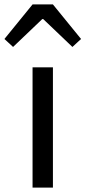

<svg xmlns="http://www.w3.org/2000/svg" viewBox="-55 -847 386 867"><path d="M92 0V-543H184V0ZM-35 -671 92 -827H184L311 -671L272 -635L140 -761H136L4 -635Z"/></svg>

Font: Noto Sans JP Thin
Style: Regular
Weight: 400
Version: Version 2.004-H2;hotconv 1.0.118;makeotfexe 2.5.65603